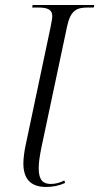

<svg xmlns="http://www.w3.org/2000/svg" viewBox="-20 -734 395 764"><path d="M164 10C189 10 215 5 239 -6L236 -16C219 -7 201 -2 182 -2C151 -2 134 -18 134 -64C134 -90 139 -118 145 -148L247 -629C261 -694 286 -704 329 -704H353L355 -714H110L108 -704H132C167 -704 188 -697 188 -670C188 -662 185 -645 181 -625L83 -161C77 -135 73 -104 73 -84C73 -22 102 10 164 10Z"/></svg>

Font: Noto Serif Display SemiCondensed Light
Style: Italic
Weight: 300
Width: 4
Italic angle: -12°
Designer: Monotype Design Team
Foundry: Monotype Imaging Inc.
Version: Version 2.009